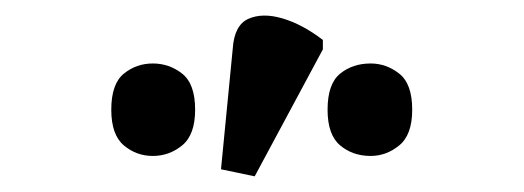

<svg xmlns="http://www.w3.org/2000/svg" viewBox="-20 -829 669 245"><path d="M305 -604 262 -613 277 -767Q279 -797 297 -805Q315 -813 340.5 -805.5Q366 -798 392 -778V-766ZM175 -630Q154 -630 138 -643.5Q122 -657 122 -689Q122 -722 138 -735Q154 -748 175 -748Q196 -748 212.5 -735Q229 -722 229 -689Q229 -657 212.5 -643.5Q196 -630 175 -630ZM453 -630Q430 -630 414 -643.5Q398 -657 398 -689Q398 -722 414 -735Q430 -748 453 -748Q473 -748 489.5 -735Q506 -722 506 -689Q506 -657 489.5 -643.5Q473 -630 453 -630Z"/></svg>

Font: Noto Serif SemiCondensed SemiBold
Style: Regular
Weight: 600
Width: 4
Designer: Monotype Design Team
Foundry: Monotype Imaging Inc.
Version: Version 2.013; ttfautohint (v1.8.4.7-5d5b)